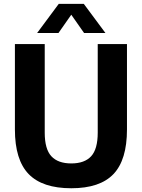

<svg xmlns="http://www.w3.org/2000/svg" viewBox="-20 -969 738 998"><path d="M350.5 9.5Q200.5 9.5 129 -64.2Q57.5 -138 57.5 -296V-740H212.5V-279.5Q212.5 -194 247 -156.8Q281.5 -119.5 350.5 -119.5Q419.5 -119.5 453.8 -156.8Q488 -194 488 -279.5V-740H640V-296Q640 -138 569.8 -64.2Q499.5 9.5 350.5 9.5ZM173 -797.5 285.5 -949H415.5L528 -797.5H417L350.5 -892.5L284 -797.5Z"/></svg>

Font: Encode Sans SmCnd
Style: Bold
Weight: 700
Width: 4
Designer: Multiple Designers
Foundry: Impallari Type
Version: Version 3.002; ttfautohint (v1.8.3) -l 8 -r 50 -G 200 -x 14 